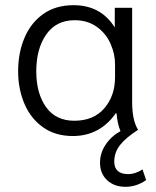

<svg xmlns="http://www.w3.org/2000/svg" viewBox="-20 -515 603 741"><path d="M544 180Q507 206 464 206Q421 206 393.5 180.5Q366 155 366 113Q366 76 387.5 43.5Q409 11 445 -9Q433 -37 430 -77L427 -78Q365 10 261 10Q194 10 146.5 -23.5Q99 -57 74.5 -114Q50 -171 50 -240Q50 -311 74.5 -369Q99 -427 147 -461Q195 -495 264 -495Q369 -495 423 -409V-485H490V-122Q490 -50 513 -14Q466 16 443.5 44.5Q421 73 421 109Q421 157 476 157Q501 157 530 139ZM424 -267Q424 -307 406.5 -346.5Q389 -386 353.5 -411.5Q318 -437 268 -437Q197 -437 158.5 -382Q120 -327 120 -240Q120 -155 157.5 -102Q195 -49 267 -49Q341 -49 382.5 -97Q424 -145 424 -217Z"/></svg>

Font: Niramit Light
Style: Regular
Weight: 300
Designer: Katatrad Aksorn Co.,Ltd.
Foundry: Cadson Demak Co.,Ltd.
Version: Version 1.000; ttfautohint (v1.6)